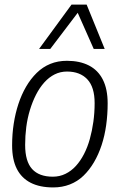

<svg xmlns="http://www.w3.org/2000/svg" viewBox="-20 -810 539 840"><path d="M213 10Q154 10 114 -10.5Q74 -31 53.5 -71.5Q33 -112 33 -174Q33 -223 40 -268.5Q47 -314 60.5 -355Q74 -396 94 -430.5Q114 -465 140.5 -491Q167 -517 200 -530.5Q233 -544 273 -544Q329 -544 369 -523.5Q409 -503 430 -461.5Q451 -420 451 -358Q451 -309 444.5 -262.5Q438 -216 424.5 -175Q411 -134 391 -100Q371 -66 345 -41Q319 -16 285.5 -3Q252 10 213 10ZM211 -37Q241 -37 266.5 -49.5Q292 -62 312 -84Q332 -106 347.5 -136Q363 -166 373 -202Q383 -238 388.5 -277.5Q394 -317 394 -359Q394 -429 362 -463Q330 -497 273 -497Q244 -497 219 -484.5Q194 -472 173.5 -449Q153 -426 137.5 -395.5Q122 -365 111 -329Q100 -293 95 -254.5Q90 -216 90 -176Q90 -104 120.5 -70.5Q151 -37 211 -37ZM151 -596 293 -790H359L438 -596H390L320 -754L200 -596Z"/></svg>

Font: Georama Light
Style: Italic
Weight: 300
Italic angle: -9°
Designer: Jean-Baptiste Levee
Foundry: Production Type
Version: Version 1.001